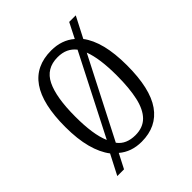

<svg xmlns="http://www.w3.org/2000/svg" viewBox="-177 -682 827 827"><g transform="rotate(-45 237.0 -268.0)"><path d="M105 -51Q78 -86 63.5 -140Q49 -194 49 -268Q49 -407 96.5 -475.5Q144 -544 239 -544Q303 -544 346 -507L381 -576H421L372 -481Q398 -447 411.5 -394Q425 -341 425 -268Q425 -126 377 -58Q329 10 237 10Q206 10 180 1Q154 -8 133 -26L99 40H58ZM238 -29Q284 -29 311.5 -56.5Q339 -84 351 -137.5Q363 -191 363 -268Q363 -320 357.5 -360Q352 -400 341 -429L155 -66Q169 -47 190 -38Q211 -29 238 -29ZM322 -466Q307 -485 286.5 -494.5Q266 -504 238 -504Q169 -504 140 -445Q111 -386 111 -268Q111 -215 117 -173.5Q123 -132 136 -102Z"/></g></svg>

Font: Noto Serif Khmer Condensed Light
Style: Regular
Weight: 300
Width: 3
Designer: Danh Hong and the Monotype Design Team
Foundry: Monotype Imaging Inc.
Version: Version 2.004